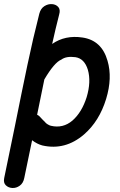

<svg xmlns="http://www.w3.org/2000/svg" viewBox="-40 -734 600 957"><path d="M-19 153Q-24 177 -11 189.5Q2 202 21.5 203Q41 204 58.5 191.5Q76 179 81 153Q97 76 120 -35Q145 -16 171 -9Q285 17 379 -64Q455 -130 489 -241Q521 -346 496 -431Q467 -533 371 -547Q285 -560 220 -515Q237 -592 255 -662Q262 -686 250.5 -699Q239 -712 219.5 -713.5Q200 -715 181.5 -703.5Q163 -692 156 -666Q125 -545 96.5 -409.5Q68 -274 34 -104Q-1 66 -19 153ZM214 -107Q208 -108 198 -114Q188 -120 184 -126L172 -138L157 -154Q152 -159 145 -162Q167 -269 181 -338Q231 -423 266 -437Q290 -455 336 -449Q381 -442 398 -386Q415 -327 392 -250Q368 -174 321 -133Q274 -93 214 -107Z"/></svg>

Font: Balsamiq Sans
Style: Italic
Weight: 400
Italic angle: -12°
Designer: Michael Angeles
Foundry: Balsamiq SRL
Version: Version 1.020; ttfautohint (v1.8.4.7-5d5b);gftools[0.9.26]